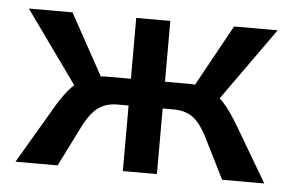

<svg xmlns="http://www.w3.org/2000/svg" viewBox="-39 -470 796 522"><g transform="rotate(5 359.5 -209.0)"><path d="M558 -220Q583 -198 616 -141L699 0H584L533 -102Q512 -146 490.5 -162.5Q469 -179 437 -179H406V0H313V-179H283Q251 -179 229 -162.5Q207 -146 186 -102L135 0H20L103 -141Q135 -198 161 -221L20 -418H139L231 -251Q237 -252 250 -252H313V-418H406V-252H469Q482 -252 488 -251L580 -418H699Z"/></g></svg>

Font: EauTestText Semibold
Style: Regular
Weight: 600
Designer: Christian Thalmann (Catharsis Fonts)
Version: Version 0.001;PS 000.001;hotconv 1.0.88;makeotf.lib2.5.64775